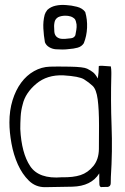

<svg xmlns="http://www.w3.org/2000/svg" viewBox="-20 -773 516 795"><path d="M333 -723Q322 -739 298.5 -745Q275 -751 254 -752Q231 -754 210.5 -749.5Q190 -745 176 -732Q168 -722 165 -712Q158 -685 159.5 -655.5Q161 -626 166 -598Q171 -585 184 -577.5Q197 -570 211 -569Q225 -568 239 -568Q253 -568 267 -570Q284 -571 301 -575.5Q318 -580 327 -594Q339 -624 340.5 -658Q342 -692 333 -723ZM251 -708Q262 -708 272 -705Q282 -702 290 -694Q295 -686 297 -672Q298 -661 296 -649Q294 -637 292 -627Q287 -616 273.5 -614.5Q260 -613 249 -612H239Q224 -612 214 -621Q206 -629 205 -641.5Q204 -654 204 -665Q204 -672 206 -682Q209 -695 221 -702Q234 -708 251 -708ZM389 -499Q389 -473 385 -448Q375 -466 365.5 -473.5Q356 -481 341 -488.5Q326 -496 269 -497Q212 -498 187 -497Q152 -496 121 -478.5Q90 -461 67.5 -430.5Q45 -400 32 -358Q19 -316 19 -266Q19 -226 27.5 -179Q36 -132 54 -92Q72 -52 99.5 -25Q127 2 166 2Q201 2 279.5 0Q358 -2 391 -55Q391 -45 391 -32.5Q391 -20 391.5 -10Q392 0 399 2Q398 1 426 1Q438 -1 438.5 -14Q439 -27 439 -40Q446 -147 442 -251.5Q438 -356 441 -464V-474Q441 -480 440.5 -486Q440 -492 439 -498Q407 -500 404.5 -500.5Q402 -501 395.5 -500.5Q389 -500 389 -499ZM243 -461Q308 -457 328 -444.5Q348 -432 363.5 -417.5Q379 -403 384.5 -361.5Q390 -320 390 -253Q390 -199 389.5 -156Q389 -113 366.5 -85.5Q344 -58 313.5 -48Q283 -38 236 -39Q141 -31 105 -85Q69 -139 64 -239Q64 -264 65.5 -290Q67 -316 74 -341Q85 -388 130 -426Q175 -464 243 -461Z"/></svg>

Font: Londrina Solid Thin
Style: Regular
Weight: 250
Designer: Marcelo Magalhaes
Foundry: Marcelo Magalhães
Version: Version 1.002